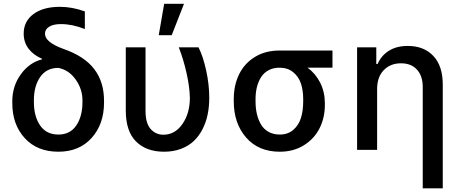

<svg xmlns="http://www.w3.org/2000/svg" viewBox="-20 -797 2445 1021"><path d="M106 -617.7Q105.5 -682.6 157.2 -721.7Q209 -760.7 298.8 -760.7Q363.3 -760.7 431.2 -736.3V-642.6Q364.7 -668.9 304.2 -668.9Q263.7 -668.9 241.5 -655Q219.2 -641.1 219.2 -617.7Q219.2 -572.3 316.9 -537.1Q428.2 -498.5 480.7 -430.2Q533.2 -361.8 533.2 -261.2V-251.5Q533.2 -136.7 467.3 -63.5Q401.4 9.8 290.5 9.8Q177.7 9.8 111.6 -62.5Q45.4 -134.8 45.4 -248.5V-258.3Q45.4 -339.8 91.1 -402.3Q136.7 -464.8 203.6 -481.4V-484.4Q156.7 -504.9 131.3 -538.8Q106 -572.8 106 -617.7ZM160.2 -263.7V-254.4Q160.2 -178.2 193.4 -129.9Q226.6 -81.5 290.5 -81.5Q353 -81.5 385.7 -129.9Q418.5 -178.2 418.5 -254.4V-263.7Q418.5 -322.8 382.6 -373.8Q346.7 -424.8 290.5 -436Q227.1 -436 193.6 -387.5Q160.2 -338.9 160.2 -263.7Z M648.9 -545.4H753.9V-207.5Q753.9 -141.6 781 -111.1Q808.1 -80.6 849.1 -80.6Q910.6 -80.6 950.2 -137.7Q989.7 -194.8 989.7 -276.9Q988.3 -336.4 971.9 -408.9Q955.6 -481.4 930.7 -545.4H1035.6Q1059.6 -498.5 1076.2 -423.1Q1092.8 -347.7 1092.8 -276.9Q1092.8 -230 1084.2 -188.2Q1075.7 -146.5 1056.9 -109.9Q1038.1 -73.2 1010.3 -46.9Q982.4 -20.5 942.1 -5.4Q901.9 9.8 852.5 9.8Q757.8 9.8 703.4 -44.7Q648.9 -99.1 648.9 -209ZM824.2 -609.9 853 -776.9H958.5L893.1 -609.9Z M1223.1 -258.3V-270Q1223.1 -343.8 1251.5 -401.9Q1279.8 -460 1335.4 -494.1Q1391.1 -528.3 1466.3 -528.3H1748V-437H1615.7Q1658.2 -405.8 1682.9 -356.7Q1707.5 -307.6 1707.5 -248.5V-238.8Q1707.5 -171.9 1679.9 -116Q1652.3 -60.1 1596.9 -25.1Q1541.5 9.8 1467.8 9.8Q1354.5 9.8 1288.8 -65.7Q1223.1 -141.1 1223.1 -258.3ZM1338.9 -270V-258.3Q1338.9 -221.2 1346.2 -190.2Q1353.5 -159.2 1368.4 -134.3Q1383.3 -109.4 1408.7 -95.5Q1434.1 -81.5 1467.8 -81.5Q1510.7 -81.5 1539.6 -106.4Q1568.4 -131.3 1580.3 -169.7Q1592.3 -208 1592.3 -258.3V-270Q1592.3 -316.9 1580.1 -353.3Q1567.9 -389.6 1538.8 -413.3Q1509.8 -437 1466.3 -437Q1433.6 -437 1408.4 -423.6Q1383.3 -410.2 1368.4 -386.7Q1353.5 -363.3 1346.2 -334Q1338.9 -304.7 1338.9 -270Z M1985.4 -323.7V0H1878.9V-545.4H1981V-456.5H1987.8Q2007.3 -501.5 2048.1 -527.1Q2088.9 -552.7 2148.4 -552.7Q2234.4 -552.7 2284.4 -499.5Q2334.5 -446.3 2334.5 -347.2V204.6H2228V-334Q2228 -393.1 2197.3 -426.8Q2166.5 -460.4 2112.3 -460.4Q2056.2 -460.4 2020.8 -424.1Q1985.4 -387.7 1985.4 -323.7Z"/></svg>

Font: Karasuma Gothic
Style: Regular
Weight: 500
Designer: Rasmus Andersson / Ryoko Nishizuka
Foundry: Genbu
Version: Version 1.00